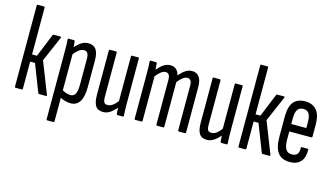

<svg xmlns="http://www.w3.org/2000/svg" viewBox="-95 -1012 2658 1526"><g transform="rotate(15 1234.0 -249.0)"><path d="M308 -11Q312 0 302 0H247Q242 0 238 -7L151 -231H111V-9Q111 0 104 0H53Q46 0 46 -9V-674Q46 -683 53 -683H104Q111 -683 111 -674V-290H151L229 -481Q230 -486 237 -486H293Q297 -486 298 -483Q299 -480 297 -476L207 -268Z M506 6Q481 6 456 -2Q431 -10 412 -21L411 -82Q428 -73 447.5 -65Q467 -57 489 -57Q515 -57 528 -80.5Q541 -104 541 -157V-366Q541 -401 531.5 -415.5Q522 -430 502 -430Q478 -430 454.5 -410Q431 -390 408 -358L403 -416Q431 -452 459.5 -472Q488 -492 522 -492Q564 -492 585 -463.5Q606 -435 606 -372V-155Q606 -74 580.5 -34Q555 6 506 6ZM363 185Q356 185 356 176V-374Q356 -410 355.5 -434.5Q355 -459 353 -476Q352 -486 359 -486H402Q410 -486 411 -477Q413 -467 414 -448.5Q415 -430 416 -411L421 -387V176Q421 185 414 185Z M775 6Q729 6 710.5 -23.5Q692 -53 692 -116V-477Q692 -486 699 -486H750Q757 -486 757 -477V-117Q757 -81 765.5 -69Q774 -57 793 -57Q819 -57 842.5 -77Q866 -97 888 -131L894 -75Q868 -40 838 -17Q808 6 775 6ZM892 0Q886 0 884 -9Q882 -30 880.5 -58.5Q879 -87 879 -101L874 -107V-477Q874 -486 882 -486H932Q939 -486 939 -477V-120Q939 -78 940 -51.5Q941 -25 942 -11Q943 0 936 0Z M1038 0Q1031 0 1031 -9V-366Q1031 -408 1030.5 -434.5Q1030 -461 1028 -475Q1027 -486 1034 -486H1080Q1085 -486 1086 -477Q1088 -464 1088.5 -452Q1089 -440 1090 -427Q1116 -458 1141.5 -475Q1167 -492 1198 -492Q1225 -492 1244 -476Q1263 -460 1270 -428Q1295 -458 1320.5 -475Q1346 -492 1377 -492Q1413 -492 1433.5 -464Q1454 -436 1454 -383V-9Q1454 0 1447 0H1396Q1389 0 1389 -9V-374Q1389 -403 1380 -416.5Q1371 -430 1352 -430Q1334 -430 1315 -415.5Q1296 -401 1275 -374V-9Q1275 0 1268 0H1217Q1210 0 1210 -9V-374Q1210 -403 1201 -416.5Q1192 -430 1173 -430Q1155 -430 1136 -415.5Q1117 -401 1096 -374V-9Q1096 0 1089 0Z M1629 6Q1583 6 1564.5 -23.5Q1546 -53 1546 -116V-477Q1546 -486 1553 -486H1604Q1611 -486 1611 -477V-117Q1611 -81 1619.5 -69Q1628 -57 1647 -57Q1673 -57 1696.5 -77Q1720 -97 1742 -131L1748 -75Q1722 -40 1692 -17Q1662 6 1629 6ZM1746 0Q1740 0 1738 -9Q1736 -30 1734.5 -58.5Q1733 -87 1733 -101L1728 -107V-477Q1728 -486 1736 -486H1786Q1793 -486 1793 -477V-120Q1793 -78 1794 -51.5Q1795 -25 1796 -11Q1797 0 1790 0Z M2147 -11Q2151 0 2141 0H2086Q2081 0 2077 -7L1990 -231H1950V-9Q1950 0 1943 0H1892Q1885 0 1885 -9V-674Q1885 -683 1892 -683H1943Q1950 -683 1950 -674V-290H1990L2068 -481Q2069 -486 2076 -486H2132Q2136 -486 2137 -483Q2138 -480 2136 -476L2046 -268Z M2310 6Q2243 6 2211 -36Q2179 -78 2179 -166V-333Q2179 -416 2211 -454Q2243 -492 2306 -492Q2368 -492 2400.5 -452.5Q2433 -413 2433 -335V-236Q2433 -228 2426 -228H2244V-167Q2244 -109 2259.5 -83Q2275 -57 2310 -57Q2340 -57 2354 -73.5Q2368 -90 2366 -123Q2364 -133 2372 -133H2420Q2427 -133 2427 -125Q2429 -62 2398.5 -28Q2368 6 2310 6ZM2244 -289H2368V-334Q2368 -385 2353.5 -407.5Q2339 -430 2306 -430Q2274 -430 2259 -407Q2244 -384 2244 -334Z"/></g></svg>

Font: Sofia Sans Extra Condensed
Style: Regular
Weight: 400
Designer: Botio Nikoltchev, Ani Petrova
Foundry: lettersoup
Version: Version 4.101